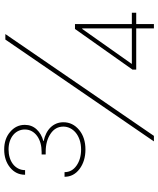

<svg xmlns="http://www.w3.org/2000/svg" viewBox="63 -836 773 940"><g transform="rotate(-90 450.0 -366.5)"><path d="M54 0ZM254.3 0H227.3L725.9 -727.3H752.8ZM801.8 0H780.5V-86.6H578.8V-105.1L777.7 -386.4H801.8V-108H857.2V-86.6H801.8ZM780.5 -108V-350.9H777.7L607.2 -109.4V-108ZM187.5 -335.2Q131 -335.2 92.3 -364Q54 -392.8 54 -437.5H76.7Q76.7 -401.3 108.7 -378.9Q140.6 -356.5 187.5 -356.5Q213.4 -356.5 234.4 -363.6Q255.3 -370.7 269.7 -382.6Q284.1 -394.5 291.9 -410.3Q299.7 -426.1 299.7 -443.2Q299.7 -482.6 264.6 -506Q229.8 -529.8 176.1 -529.8H163.4V-549.7H176.1Q198.5 -549.7 218.4 -555.2Q238.3 -560.7 253.2 -571.4Q268.1 -582 276.8 -597.3Q285.5 -612.6 285.5 -632.1Q285.5 -648.4 278.8 -663Q272 -677.6 259.2 -688.4Q246.4 -699.2 228.3 -705.4Q210.2 -711.6 187.5 -711.6Q166.5 -711.6 148.3 -706.1Q130 -700.6 116.3 -690.2Q102.6 -679.7 94.6 -664.6Q86.6 -649.5 86.6 -630.7H63.9Q63.9 -675.4 99.4 -704.2Q134.9 -733 187.5 -733Q240.1 -733 273.8 -703.8Q308.2 -674.7 308.2 -632.1Q308.2 -597.7 285.9 -573.9Q263.8 -550.4 228.7 -541.2V-539.8Q250 -535.5 267 -526.8Q284.1 -518.1 296 -505.7Q307.9 -493.3 314.5 -477.5Q321 -461.6 321 -443.2Q321 -397.4 283.4 -366.1Q246.1 -335.2 187.5 -335.2Z"/></g></svg>

Font: Linik Sans Thin
Style: Regular
Weight: 100
Designer: Fonts by Rasmus Andersson / Changes by Cristiano Sobral with parts from Marc Monis
Foundry: rsms
Version: Version 3.020; ttfautohint (v1.6)